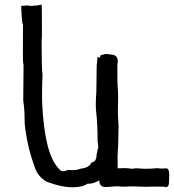

<svg xmlns="http://www.w3.org/2000/svg" viewBox="-20 -789 751 827"><path d="M291.5 17.6Q245.1 17.6 181.6 -5.9Q143.1 -27.3 129.4 -69.8Q100.6 -147.5 88.9 -232.4Q85.9 -252.9 85.9 -278.8Q85.9 -318.4 80.6 -351.6L80.1 -357.4Q80.6 -362.8 81.5 -509.8Q78.6 -517.1 78.6 -554.2L79.1 -683.6Q74.2 -683.6 71.3 -763.7Q86.9 -763.7 92.8 -765.6Q104.5 -765.6 108.4 -763.7H124.5Q127 -766.1 128.4 -766.1Q129.9 -766.1 131.3 -764.2L159.2 -769L159.7 -761.2Q160.6 -754.9 160.6 -633.8Q159.2 -621.1 159.2 -610.8Q159.2 -484.9 163.1 -467.8Q161.1 -418.5 161.1 -379.4Q161.1 -360.4 161.6 -343.8Q171.9 -128.4 231.4 -64.5Q241.2 -51.3 252.9 -51.3Q258.3 -51.3 274.4 -57.6Q283.7 -56.2 292.5 -56.2Q311.5 -56.2 327.6 -62.5Q365.7 -66.9 374 -88.9Q396 -91.8 396 -123Q398.4 -131.3 400.9 -146.5Q403.3 -148.4 403.3 -156.2Q403.3 -165 400.4 -182.1Q400.4 -252.4 394.5 -305.2Q392.6 -318.8 392.6 -338.9Q392.6 -361.3 395 -393.1L396.5 -506.8Q396.5 -511.7 400.4 -544.9Q403.3 -543.9 405.5 -542.2Q407.7 -540.5 409.7 -539.6Q411.1 -545.9 413.6 -551.8Q420.4 -552.2 426.5 -554.4Q432.6 -556.6 438.5 -556.6L452.6 -554.7Q487.3 -554.7 487.3 -525.4Q487.3 -519 485.4 -510.7L485.8 -454.1Q485.4 -452.1 485.4 -449.7Q486.3 -439.9 486.8 -416.5Q488.8 -394 488.8 -368.2L487.8 -316.9L488.3 -289.1Q490.7 -251 490.7 -244.1L488.8 -158.7Q486.8 -136.7 486.8 -121.6L486.3 -120.6L486.8 -64Q499 -64.9 514.2 -64.9Q529.3 -64.9 549.3 -62Q558.6 -64 569.3 -64L601.1 -62Q625.5 -62 646.5 -63.5Q648.9 -64.5 654.8 -64.5H659.2Q667.5 -63 676.3 -63L696.8 -64Q709 -62 709 -37.1L708 -5.4Q708 17.1 694.3 17.1Q690.9 17.1 686 15.1L646.5 14.6L609.9 15.6L545.4 13.7Q533.7 13.7 522 15.1Q498.5 15.1 491.2 13.7H474.1Q472.7 14.2 454.1 15.6Q444.3 15.6 434.6 16.6Q407.7 16.6 407.7 -12.2Q382.3 2.4 362.3 2.4L357.4 2Q335.9 17.6 291.5 17.6Z"/></svg>

Font: Kurland
Style: Regular
Weight: 400
Designer: GGBot
Version: 0.22